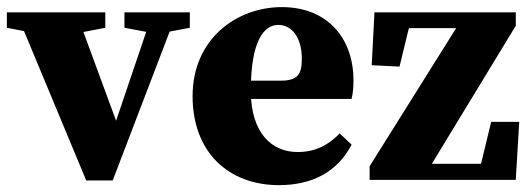

<svg xmlns="http://www.w3.org/2000/svg" viewBox="-27 -519 1532 554"><path d="M221.8 1.7H298.2L483.8 -483.4H413.9L298.6 -142.9H318.2L192.8 -483.4H19.8L221.8 1.7ZM-7.2 -438.9 83.6 -421.2H185.8L276.8 -438.9V-483.4H-7.2V-438.9ZM332.1 -438.9 415.5 -423.3H438.4L520.7 -438.9V-483.4H332.1V-438.9Z M777.8 15.2C874.6 15.2 946.5 -23.3 987.6 -101.6L953 -134C922.8 -102.8 885.7 -80.3 831.8 -80.3C757 -80.3 696.7 -135.3 696.7 -257.3C696.7 -401.7 734.6 -447.1 776.2 -447.1C812.5 -447.1 843.9 -414.5 843.9 -348.9C843.9 -304.3 831.5 -286.3 783.5 -286.3H596V-233.5H987.4C991.4 -250.1 992.9 -265.8 992.9 -287.3C992.9 -408.3 918.1 -498.5 786.3 -498.5C657.2 -498.5 528.7 -408.1 528.7 -241.4C528.7 -80 632.3 15.2 777.8 15.2Z M1039.5 0H1461.2L1471.2 -167.3H1390.2L1353.9 -17.3L1390.9 -46.3H1189.4L1203.6 -20.9L1461.3 -444.8V-483.4H1053.5L1045.5 -330.8L1125.8 -326.8L1159.8 -466.8L1122.8 -437.8H1319.2L1305.1 -463.2L1039.5 -39.3V0Z"/></svg>

Font: Source Serif Variable
Style: Regular
Weight: 389
Designer: Frank Grießhammer
Foundry: Adobe Systems Incorporated
Version: Version 3.001;hotconv 1.0.111;makeotfexe 2.5.65597